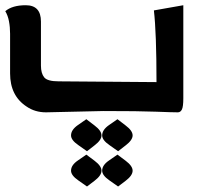

<svg xmlns="http://www.w3.org/2000/svg" viewBox="-38 -423 759 723"><path d="M62.5 -21.5Q0 -62 0 -146.5V-295.9Q0 -320.8 -4.2 -342.8Q-8.3 -364.7 -18.1 -380.9Q8.3 -403.3 59.1 -403.3Q116.2 -403.3 116.2 -341.8V-175.8Q116.2 -147 128.4 -131.8Q140.6 -116.7 182.6 -116.7L551.3 -113.8Q551.3 -299.3 541.5 -383.8L652.3 -403.3V-53.2Q652.3 -21.5 647 -10.7Q641.6 0 631.8 0Q611.3 0 549.1 -2.4Q486.8 -4.9 351.1 -4.9L135.3 0Q93.8 0 62.5 -21.5ZM287.1 159.2 318.4 182.6Q344.2 202.1 344.2 219.7Q344.2 237.8 317.9 257.8L289.6 279.3L256.3 255.9Q229.5 237.3 229.5 219.7Q229.5 198.7 255.4 181.2ZM287.1 25.9 318.4 49.8Q344.2 69.3 344.2 86.9Q344.2 104.5 317.9 124.5L289.6 146.5L256.3 123Q229.5 104.5 229.5 86.9Q229.5 65.9 255.4 47.9ZM404.3 159.2 435.5 182.6Q461.4 202.1 461.4 219.7Q461.4 237.8 435.1 257.8L406.7 279.3L373.5 255.9Q346.7 237.3 346.7 219.7Q346.7 198.7 372.6 181.2ZM404.3 25.9 435.5 49.8Q461.4 69.3 461.4 86.9Q461.4 104.5 435.1 124.5L406.7 146.5L373.5 123Q346.7 104.5 346.7 86.9Q346.7 65.9 372.6 47.9Z"/></svg>

Font: ALMAS
Style: Bold
Weight: 700
Designer: ALMAS Font/ by Husham Jawad Kadhim, derived from the Bainsely font by/ Paul James MIller
Foundry: High-Logic / Made with FontCreator
Version: Version 1.411;September 19, 2021;FontCreator 14.0.0.2814 32-